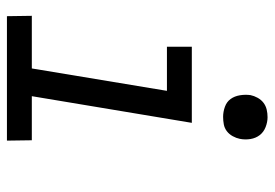

<svg xmlns="http://www.w3.org/2000/svg" viewBox="-136 -636 773 540"><g transform="rotate(90 250.0 -366.5)"><path d="M376 0H26L25 -70H173L236 -450H112V-520H326L251 -70H375ZM309 -608Q295 -608 281 -613Q267 -618 259 -629Q251 -640 248.5 -655Q246 -670 248 -685Q250 -695 255.5 -705Q261 -715 269.5 -721.5Q278 -728 288.5 -730.5Q299 -733 310 -733Q324 -733 338 -727.5Q352 -722 360.5 -711Q369 -700 371.5 -685Q374 -670 371 -655Q369 -645 363.5 -635Q358 -625 349.5 -618.5Q341 -612 330.5 -610Q320 -608 309 -608Z"/></g></svg>

Font: Iosevka Term Curly Oblique
Style: Regular
Weight: 400
Italic angle: -9°
Designer: Belleve Invis
Foundry: Belleve Invis
Version: Version 32.3.0